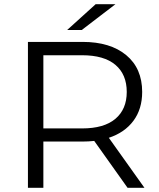

<svg xmlns="http://www.w3.org/2000/svg" viewBox="-20 -901 763 921"><path d="M114 0V-700H376Q509 -700 585.5 -636.5Q662 -573 662 -460Q662 -378 620 -321.5Q578 -265 502 -240L673 0H592L432 -225Q405 -222 376 -222H188V0ZM188 -285H374Q479 -285 533.5 -331Q588 -377 588 -460Q588 -544 533.5 -590Q479 -636 374 -636H188ZM302 -757 439 -881H534L372 -757Z"/></svg>

Font: Montserrat
Style: Regular
Weight: 400
Designer: Julieta Ulanovsky
Foundry: Julieta Ulanovsky
Version: Version 9.000; ttfautohint (v1.8.4.7-5d5b)